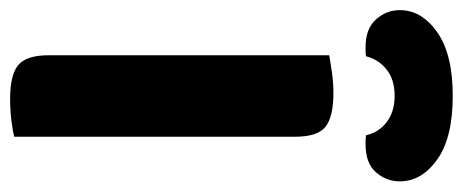

<svg xmlns="http://www.w3.org/2000/svg" viewBox="-298 -604 893 370"><g transform="rotate(90 148.0 -419.5)"><path d="M154 7Q107 7 88.5 -9Q70 -25 70 -67V-608Q81 -610 101.5 -613Q122 -616 143 -616Q188 -616 207.5 -601Q227 -586 227 -542V-1Q216 2 196 4.5Q176 7 154 7ZM148 -734Q117 -734 97.5 -718.5Q78 -703 72 -679Q67 -678 63 -678Q59 -678 54 -678Q19 -678 1 -698Q-17 -718 -17 -744Q-17 -786 25.5 -816Q68 -846 148 -846Q229 -846 271 -816Q313 -786 313 -744Q313 -718 295.5 -698Q278 -678 242 -678Q237 -678 233 -678Q229 -678 224 -679Q219 -703 199 -718.5Q179 -734 148 -734Z"/></g></svg>

Font: Baloo Bhaina 2
Style: Bold
Weight: 700
Designer: Yesha Goshar, Manish Minz, Shuchita Grover and Ek Type
Foundry: Ek Type
Version: Version 1.640;hotconv 1.0.111;makeotfexe 2.5.65597; ttfautoh